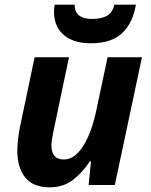

<svg xmlns="http://www.w3.org/2000/svg" viewBox="-20 -791 644 821"><path d="M54 -147Q54 -165 57 -193.5Q60 -222 66 -251L128 -546H275L208 -227Q200 -190 200 -169Q200 -109 253 -109Q278 -109 299.5 -125.5Q321 -142 338.5 -171Q356 -200 369.5 -238.5Q383 -277 392 -320L440 -546H587L471 0H359L369 -101H364Q332 -52 291 -21Q250 10 193 10Q121 10 87.5 -32.5Q54 -75 54 -147ZM211 -739Q211 -758 214 -771H299Q299 -710 374 -710Q412 -710 436.5 -723Q461 -736 469 -771H561Q548 -692 502 -649Q456 -606 369 -606Q325 -606 294.5 -617.5Q264 -629 245.5 -648Q227 -667 219 -690.5Q211 -714 211 -739Z"/></svg>

Font: BC Sans
Style: Bold Italic
Weight: 700
Italic angle: -12°
Designer: Monotype Design Team
Province of B.C.
Foundry: Monotype Imaging Inc.
Version: Version 2.000;GOOG;noto-source:20170915:90ef993387c0